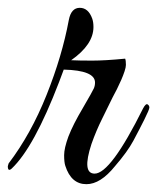

<svg xmlns="http://www.w3.org/2000/svg" viewBox="-47 -470 402 491"><path d="M192 -401Q192 -356 135 -316Q155 -315 188.5 -315Q222 -315 273 -320Q275 -316 275 -304Q275 -298 271.5 -287.5Q268 -277 263 -265.5Q258 -254 252 -242Q246 -230 241 -221Q230 -198 214.5 -167Q199 -136 187 -102Q162 -26 195 -26Q236 -26 319 -193Q326 -206 330.5 -203Q335 -200 335 -195Q335 -190 322 -164Q309 -138 294 -110Q279 -82 247 -45Q210 1 174 1Q135 1 120 -46Q117 -55 117 -73Q117 -91 128 -121Q140 -152 165 -194Q190 -237 193 -244Q196 -251 196 -259Q196 -290 116 -292L104 -260Q40 -93 -17 -39Q-27 -30 -27 -45Q-27 -46 -25 -52Q32 -127 72 -227Q112 -327 129 -419Q135 -450 157 -450Q179 -450 189 -422Q192 -413 192 -401Z"/></svg>

Font: #9Slide05 Great Vibes
Style: Regular
Weight: 400
Designer: Robert E. Leuschke
Foundry: Robert E. Leuschke
Version: Version 1.001